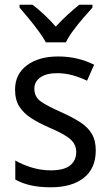

<svg xmlns="http://www.w3.org/2000/svg" viewBox="-20 -786 468 816"><path d="M387 -147Q387 -70 336 -30Q285 10 196 10Q147 10 110 1.5Q73 -7 45 -23V-104Q73 -87 113.5 -74.5Q154 -62 196 -62Q252 -62 278 -83Q304 -104 304 -140Q304 -171 280.5 -193Q257 -215 191 -243Q145 -263 112.5 -284Q80 -305 62 -333.5Q44 -362 44 -405Q44 -471 94.5 -508.5Q145 -546 227 -546Q270 -546 308 -537Q346 -528 380 -511L350 -443Q321 -457 289 -466Q257 -475 223 -475Q177 -475 151.5 -457Q126 -439 126 -409Q126 -375 152.5 -355.5Q179 -336 245 -307Q289 -287 321 -266.5Q353 -246 370 -217.5Q387 -189 387 -147ZM175 -606Q163 -628 143.5 -654.5Q124 -681 102.5 -707Q81 -733 63 -754V-766H118Q141 -749 167 -724.5Q193 -700 217 -673Q243 -701 267 -723Q291 -745 317 -766H373V-754Q356 -735 333.5 -709Q311 -683 291 -656Q271 -629 260 -606Z"/></svg>

Font: Noto Sans Telugu SemiCondensed
Style: Regular
Weight: 400
Width: 4
Designer: Jelle Bosma - Monotype Design Team
Foundry: Monotype Imaging Inc.
Version: Version 2.005; ttfautohint (v1.8.4.7-5d5b)